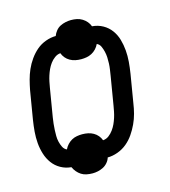

<svg xmlns="http://www.w3.org/2000/svg" viewBox="-98 -653 695 787"><g transform="rotate(-15 250.0 -260.0)"><path d="M199 55Q186 55 173.5 52.5Q161 50 151 43.5Q141 37 133.5 28Q126 19 121 8Q97 6 76.5 -5.5Q56 -17 42.5 -35.5Q29 -54 22 -76.5Q15 -99 13 -123Q11 -147 13 -171.5Q15 -196 19 -221L39 -341Q43 -362 48.5 -383Q54 -404 63 -424.5Q72 -445 85.5 -464Q99 -483 116 -497.5Q133 -512 155 -520Q177 -528 198 -528Q202 -539 210 -549Q218 -559 229 -564.5Q240 -570 252 -572.5Q264 -575 275 -575Q288 -575 300 -572.5Q312 -570 322.5 -563.5Q333 -557 340.5 -548Q348 -539 352 -528Q377 -526 397.5 -514.5Q418 -503 431.5 -484.5Q445 -466 451.5 -443.5Q458 -421 460 -397Q462 -373 460 -348.5Q458 -324 454 -299L434 -179Q431 -158 425.5 -137Q420 -116 410.5 -95.5Q401 -75 388 -56Q375 -37 357.5 -22.5Q340 -8 318 0Q296 8 275 8Q272 19 263.5 29Q255 39 244 44.5Q233 50 221.5 52.5Q210 55 199 55ZM275 -65Q289 -66 300 -74.5Q311 -83 319 -94Q327 -105 332.5 -117Q338 -129 342 -141.5Q346 -154 348.5 -166.5Q351 -179 353 -191L373 -311Q375 -324 377 -337Q379 -350 379.5 -363Q380 -376 379.5 -388.5Q379 -401 376 -413.5Q373 -426 368 -437Q363 -448 352 -453Q347 -442 338.5 -433Q330 -424 319.5 -418.5Q309 -413 297.5 -411Q286 -409 275 -409Q262 -409 250 -411.5Q238 -414 227.5 -420Q217 -426 209.5 -435Q202 -444 198 -455Q185 -454 173.5 -445.5Q162 -437 154 -426Q146 -415 140.5 -403Q135 -391 131 -378.5Q127 -366 124.5 -353.5Q122 -341 120 -329L100 -209Q98 -196 96.5 -183Q95 -170 94.5 -157Q94 -144 94 -131.5Q94 -119 97 -106.5Q100 -94 105.5 -83Q111 -72 122 -67Q127 -78 135.5 -87Q144 -96 154 -101.5Q164 -107 175.5 -109Q187 -111 198 -111Q211 -111 223 -108.5Q235 -106 245.5 -100Q256 -94 263.5 -85Q271 -76 275 -65Z"/></g></svg>

Font: Iosevka Medium Oblique
Style: Regular
Weight: 500
Italic angle: -9°
Monospace: yes
Designer: Belleve Invis
Foundry: Belleve Invis
Version: Version 32.5.0; ttfautohint (v1.8.4)